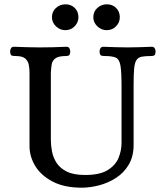

<svg xmlns="http://www.w3.org/2000/svg" viewBox="-20 -851 760 891"><path d="M359 20Q279 20 225 -8Q171 -36 144 -80Q117 -124 117 -173V-514Q117 -533 113.5 -550.5Q110 -568 97 -579.5Q84 -591 52 -591Q42 -591 35 -593Q28 -595 27 -612Q27 -620 31 -627Q35 -634 45 -634Q77 -633 105 -632Q133 -631 163 -631Q224 -631 288 -634Q298 -634 302 -627Q306 -620 306 -612Q305 -597 300 -594Q295 -591 286 -591Q252 -591 237.5 -580.5Q223 -570 220 -552.5Q217 -535 216 -514V-202Q216 -176 221.5 -147.5Q227 -119 243 -94.5Q259 -70 290.5 -54.5Q322 -39 375 -39Q443 -39 479.5 -61.5Q516 -84 530 -118Q544 -152 544 -188V-451Q544 -517 539 -546.5Q534 -576 517.5 -583.5Q501 -591 467 -591Q457 -591 450 -593Q443 -595 442 -612Q442 -620 446 -627Q450 -634 460 -634Q492 -633 517 -632Q542 -631 572 -631Q602 -631 627 -632Q652 -633 684 -634Q694 -634 698 -627Q702 -620 702 -612Q701 -597 696 -594Q691 -591 682 -591Q655 -591 638.5 -588Q622 -585 613.5 -572.5Q605 -560 602.5 -532.5Q600 -505 600 -457V-178Q600 -125 577.5 -87Q555 -49 518.5 -25.5Q482 -2 440 9Q398 20 359 20ZM475 -711Q450 -711 431.5 -729Q413 -747 413 -771Q413 -797 431.5 -814Q450 -831 476 -831Q502 -831 519 -814Q536 -797 536 -771Q536 -747 518.5 -729Q501 -711 475 -711ZM283 -711Q258 -711 239.5 -729Q221 -747 221 -771Q221 -797 239.5 -814Q258 -831 284 -831Q310 -831 327 -814Q344 -797 344 -771Q344 -747 326.5 -729Q309 -711 283 -711Z"/></svg>

Font: Alice
Style: Regular
Weight: 400
Designer: Ksenia Yerulevich
Foundry: Cyreal (http://www.cyreal.org/)
Version: Version 2.003; ttfautohint (v1.8.3)